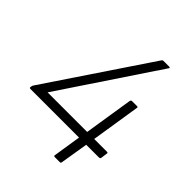

<svg xmlns="http://www.w3.org/2000/svg" viewBox="-188 -761 868 868"><g transform="rotate(45 246.0 -327.5)"><path d="M310 0Q303 0 304 -6L325 -140H14Q8 -140 8 -146L9 -150Q9 -153 10 -155.5Q11 -158 13 -161L342 -651Q345 -655 350 -655H387Q390 -655 391.5 -653Q393 -651 390 -648L80 -184H333L370 -419Q372 -426 378 -426H410Q417 -426 415 -419L378 -184H460Q467 -184 465 -177L461 -147Q460 -140 452 -140H371L349 -6Q348 0 343 0Z"/></g></svg>

Font: Sofia Sans Semi Condensed Light
Style: Italic
Weight: 300
Italic angle: -9°
Version: Version 4.100